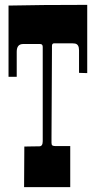

<svg xmlns="http://www.w3.org/2000/svg" viewBox="-20 -770 394 790"><path d="M75.2 -588.9Q48.8 -588.9 48.8 -557.1V-454.1H15.1V-747.1Q141.1 -750 338.9 -750V-469.2L305.2 -470.2V-563Q305.2 -587.9 288.6 -590.8Q283.2 -591.8 276.9 -591.8H203.1Q193.8 -591.8 193.8 -581.1Q193.8 -581.1 193.8 -563L191.9 -202.1V-182.1Q191.9 -173.8 195.8 -171.4Q199.7 -168.9 209 -168.9H269V0H79.1L80.1 -167Q94.7 -167 107.4 -167.5L142.1 -168Q155.8 -168 155.8 -189V-577.1Q155.8 -588.9 145 -588.9Z"/></svg>

Font: Smokum
Style: Regular
Weight: 400
Designer: Astigmatic (AOETI)
Foundry: Astigmatic (AOETI)
Version: Version 1.001